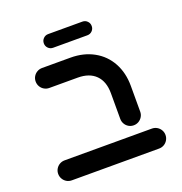

<svg xmlns="http://www.w3.org/2000/svg" viewBox="-120 -756 813 860"><g transform="rotate(-20 286.5 -326.0)"><path d="M375.6 -184.4V-307Q375.6 -362.6 345.4 -393Q315.2 -423.3 260 -423.3H124.4Q111.5 -423.3 100.6 -429.6Q89.6 -435.9 83.1 -447Q76.7 -458.1 76.7 -471.1Q76.7 -484.1 83.1 -495Q89.6 -505.9 100.6 -512.2Q111.5 -518.5 124.4 -518.5H260Q322.2 -518.5 370.2 -492Q418.1 -465.6 444.4 -417.6Q470.7 -369.6 470.7 -307V-184.4Q470.7 -171.5 464.3 -160.6Q457.8 -149.6 446.9 -143.1Q435.9 -136.7 423 -136.7Q410 -136.7 399.1 -143.1Q388.1 -149.6 381.9 -160.6Q375.6 -171.5 375.6 -184.4ZM30 -47.8Q30 -60.7 36.5 -71.7Q43 -82.6 53.9 -88.9Q64.8 -95.2 77.8 -95.2H493.7Q506.7 -95.2 517.6 -88.9Q528.5 -82.6 535 -71.7Q541.5 -60.7 541.5 -47.8Q541.5 -34.8 535 -23.7Q528.5 -12.6 517.6 -6.3Q506.7 0 493.7 0H77.8Q64.8 0 53.9 -6.3Q43 -12.6 36.5 -23.7Q30 -34.8 30 -47.8ZM169.6 -619.3Q169.6 -633 179.1 -642.4Q188.5 -651.9 202.2 -651.9H365.2Q378.9 -651.9 388.3 -642.4Q397.8 -633 397.8 -619.3Q397.8 -605.6 388.3 -596.1Q378.9 -586.7 365.2 -586.7H202.2Q188.5 -586.7 179.1 -596.1Q169.6 -605.6 169.6 -619.3Z"/></g></svg>

Font: 26F Galaxy Hebrew Extra Bold
Style: Regular
Weight: 800
Designer: C₂₉H₂₅N₃O₅
Version: Version 1.000